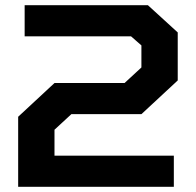

<svg xmlns="http://www.w3.org/2000/svg" viewBox="-20 -720 755 740"><path d="M50 -270 190 -400H460L525 -460V-545L485 -580H75V-700H550L665 -595V-410L525 -280H255L190 -220V-120H650V0H50Z"/></svg>

Font: Squares Bold
Style: Regular
Weight: 400
Designer: Typetype
Foundry: Typetype
Version: Version 001.000